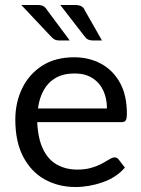

<svg xmlns="http://www.w3.org/2000/svg" viewBox="-20 -744 568 771"><path d="M283 7Q215 7 160.2 -23.2Q105.5 -53.5 73.5 -113.8Q41.5 -174 41.5 -264Q41.5 -332 68.8 -388.8Q96 -445.5 148.8 -479.8Q201.5 -514 278 -514Q337.5 -514 385.5 -488.2Q433.5 -462.5 461.5 -412.2Q489.5 -362 489.5 -288.5Q489.5 -268.5 485.2 -261Q481 -253.5 468 -253.5H129.5Q132.5 -187 153 -144.8Q173.5 -102.5 209 -82.8Q244.5 -63 290.5 -63Q320 -63 342.5 -69Q365 -75 381.5 -83.2Q398 -91.5 410 -99Q419 -104.5 426.2 -108.2Q433.5 -112 439.5 -112Q451 -112 456.5 -103.5L481.5 -71Q447 -31 392 -12Q337.5 7 283 7ZM409.5 -308.5Q409.5 -348 395 -379.8Q380.5 -411.5 351.5 -430.2Q322.5 -449 280 -449Q235 -449 204.2 -431.5Q173.5 -414 155.8 -382.5Q138 -351 132.5 -308.5ZM260 -581.5H217.5Q207.5 -581.5 200.5 -584.8Q193.5 -588 186.5 -595.5L65.5 -724H130.5Q146.5 -724 155 -718.8Q163.5 -713.5 170 -702.5ZM389.5 -581.5H352.5Q331.5 -581.5 321.5 -595.5L222 -724H281.5Q313 -724 320.5 -702.5Z"/></svg>

Font: Verano Sans
Style: Regular
Weight: 400
Designer: Lukasz Dziedzic with Adam Twardoch and Botio Nikoltchev
Foundry: tyPoland Lukasz Dziedzic
Version: Version 3.001;December 28, 2019;FontCreator 12.0.0.2547 64-b